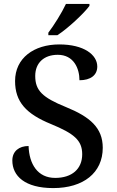

<svg xmlns="http://www.w3.org/2000/svg" viewBox="-20 -951 596 981"><path d="M227 -784V-771H273C329 -807 412 -886 437 -921V-931H317C296 -886 256 -822 227 -784ZM252 10C406 10 505 -68 505 -196C505 -298 440 -354 317 -404C196 -453 160 -489 160 -563C160 -630 205 -671 275 -671C357 -671 386 -601 386 -541C443 -541 477 -567 477 -611C477 -671 409 -724 283 -724C153 -724 57 -654 57 -537C57 -431 113 -369 241 -317C357 -269 400 -235 400 -163C400 -88 348 -42 262 -42C172 -42 129 -113 126 -205C77 -205 43 -178 43 -131C43 -52 107 10 252 10Z"/></svg>

Font: Noto Serif Tamil Medium
Style: Italic
Weight: 500
Italic angle: -12°
Designer: Indian Type Foundry, Tom Grace, and the Monotype Design Team
Foundry: Monotype Imaging Inc.
Version: Version 2.003